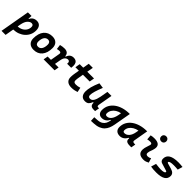

<svg xmlns="http://www.w3.org/2000/svg" viewBox="384 -2508 4494 4494"><g transform="rotate(45 2631.5 -260.5)"><path d="M123 224.6H-11.2L119.1 -517.6H238.8L233.4 -424.3H246.1Q265.6 -473.6 308.8 -500.5Q352.1 -527.3 410.2 -527.3Q480 -527.3 518.6 -481.7Q557.1 -436 557.1 -351.6Q557.1 -275.4 527.3 -210.4Q497.6 -145.5 443.8 -96.7Q390.1 -47.9 317.9 -20Q245.6 7.8 160.6 9.8ZM183.1 -115.7Q251.5 -117.7 305.4 -146.7Q359.4 -175.8 390.6 -224.6Q421.9 -273.4 421.9 -335Q421.9 -401.9 360.4 -401.9Q311.5 -401.9 264.4 -351.6Q217.3 -301.3 195.8 -189.9Z M831.1 9.8Q739.7 9.8 688.7 -39.8Q637.7 -89.4 637.7 -177.7Q637.7 -342.8 713.9 -435.1Q790 -527.3 925.8 -527.3Q1017.1 -527.3 1068.1 -476.6Q1119.1 -425.8 1119.1 -335Q1119.1 -172.4 1043 -81.3Q966.8 9.8 831.1 9.8ZM854.5 -115.7Q915 -115.7 949 -168.2Q982.9 -220.7 982.9 -314Q982.9 -355.5 962.4 -378.7Q941.9 -401.9 904.8 -401.9Q843.3 -401.9 808.6 -349.4Q773.9 -296.9 773.9 -203.6Q773.9 -162.1 795.2 -138.9Q816.4 -115.7 854.5 -115.7Z M1157.2 0 1177.2 -113.3H1286.6L1327.1 -345.2Q1328.6 -354.5 1328.6 -362.3Q1328.6 -401.9 1285.2 -401.9Q1248 -401.9 1205.6 -390.6L1190.4 -508.8Q1260.3 -527.3 1325.2 -527.3Q1455.1 -527.3 1463.9 -409.2H1478Q1495.1 -465.8 1533.2 -496.6Q1571.3 -527.3 1628.9 -527.3Q1707 -527.3 1738.8 -474.1Q1758.8 -439.5 1758.8 -383.8Q1758.8 -353 1752.9 -316.4H1618.2Q1620.6 -330.6 1620.6 -342.3Q1620.6 -365.2 1611.8 -379.9Q1598.6 -401.9 1568.8 -401.9Q1527.3 -401.9 1493.2 -368.7Q1459 -335.4 1444.8 -249.5V-251L1420.9 -113.3H1539.6L1519.5 0Z M2081.5 9.8Q1993.7 9.8 1945.1 -31.5Q1896.5 -72.8 1896.5 -148.4Q1896.5 -170.9 1897.7 -191.7Q1898.9 -212.4 1902.3 -238Q1905.8 -263.7 1912.1 -301.3L1928.7 -396H1813L1834.5 -517.6H1950.2L1977.5 -673.8H2111.8L2084.5 -517.6H2308.1L2286.6 -396H2063L2046.4 -301.3Q2038.1 -253.9 2034.9 -229.5Q2031.7 -205.1 2031.7 -177.7Q2031.7 -145 2049.3 -130.4Q2066.9 -115.7 2105.5 -115.7Q2142.1 -115.7 2169.9 -120.6Q2197.8 -125.5 2235.8 -137.7L2259.8 -21.5Q2221.7 -8.8 2179.2 0.5Q2136.7 9.8 2081.5 9.8Z M2530.8 10.3Q2458.5 10.3 2419.2 -35.6Q2379.9 -81.5 2379.9 -164.6Q2379.9 -235.8 2402.8 -321.8Q2425.8 -407.7 2477.1 -527.3L2609.9 -508.3Q2560.5 -386.2 2537.8 -307.6Q2515.1 -229 2515.1 -176.8Q2515.1 -115.2 2577.1 -115.2Q2631.3 -115.2 2664.8 -169.4Q2698.2 -223.6 2717.8 -325.7V-325.2L2752 -517.6H2885.7L2824.2 -166.5Q2821.8 -152.3 2821.8 -142.1Q2821.8 -127 2826.7 -119.6Q2835 -106.9 2861.8 -106.9H2885.3L2865.7 4.9H2812.5Q2703.1 4.9 2703.1 -94.2Q2703.1 -101.6 2703.6 -109.4H2683.1Q2662.1 -53.2 2629.6 -21.5Q2597.2 10.3 2530.8 10.3Z M2958.5 234.4 2953.6 119.6 3056.2 113.3Q3130.9 108.4 3176.3 79.8Q3221.7 51.3 3244.9 8.1Q3268.1 -35.2 3276.4 -82.5L3280.8 -107.9H3266.6Q3239.3 -51.3 3193.8 -20.5Q3148.4 10.3 3088.9 10.3Q3027.3 10.3 2993.9 -26.6Q2960.4 -63.5 2960.4 -130.4Q2960.4 -219.7 2999.5 -291.7Q3038.6 -363.8 3109.1 -415.5Q3179.7 -467.3 3274.2 -494.9Q3368.7 -522.5 3479.5 -522.5H3488.8L3413.6 -98.1Q3401.4 -29.3 3377.4 28.8Q3353.5 86.9 3312 130.6Q3270.5 174.3 3205.6 200.2Q3140.6 226.1 3046.4 230.5ZM3330.6 -390.1Q3262.7 -377.9 3209.7 -344.5Q3156.7 -311 3126.2 -261.5Q3095.7 -211.9 3095.7 -152.3Q3095.7 -102.1 3145 -102.1Q3208.5 -102.1 3252.9 -156.7Q3297.4 -211.4 3317.4 -314.9Z M3684.6 10.3Q3611.3 10.3 3571.3 -27.8Q3531.2 -65.9 3531.2 -135.3Q3531.2 -223.1 3570.3 -294.7Q3609.4 -366.2 3679.9 -417Q3750.5 -467.8 3845.2 -495.1Q3939.9 -522.5 4051.3 -522.5H4063.5L4001.5 -166.5Q3999.5 -155.8 3999.5 -147Q3999.5 -128.4 4008.3 -119.6Q4021 -106.9 4061 -106.9H4084.5L4064.9 4.9H4011.7Q3961.9 4.9 3934.1 -5.1Q3906.2 -15.1 3894.3 -31.7Q3882.3 -48.3 3880.4 -68.8Q3879.4 -77.6 3879.4 -86.9Q3879.4 -98.1 3880.9 -109.4H3862.8Q3833 -51.8 3787.1 -20.8Q3741.2 10.3 3684.6 10.3ZM3716.3 -115.2Q3780.3 -115.2 3828.9 -170.2Q3877.4 -225.1 3895 -325.7L3906.2 -390.6Q3836.9 -377.9 3782.7 -345.5Q3728.5 -313 3697.5 -265.9Q3666.5 -218.8 3666.5 -162.1Q3666.5 -115.2 3716.3 -115.2Z M4573.2 -142.6 4606.9 -31.2Q4577.1 -14.2 4543.9 -2.2Q4510.7 9.8 4467.8 9.8Q4288.1 9.8 4288.1 -137.2Q4288.1 -145 4288.6 -153.3Q4292 -205.6 4309.6 -253.9Q4327.1 -302.2 4337.9 -345.2Q4340.8 -355.5 4340.8 -364.3Q4340.8 -401.9 4286.1 -401.9Q4239.7 -401.9 4196.8 -390.6L4186.5 -513.7Q4215.3 -522 4244.1 -524.7Q4272.9 -527.3 4301.8 -527.3Q4480.5 -527.3 4480.5 -402.3Q4480.5 -376.5 4472.7 -345.2Q4461.4 -297.4 4444.8 -258.3Q4428.2 -219.2 4424.8 -172.4Q4420.9 -115.7 4486.8 -115.7Q4511.2 -115.7 4529.5 -121.8Q4547.9 -127.9 4573.2 -142.6ZM4461.9 -587.4Q4424.3 -587.4 4400.9 -610.8Q4377.4 -634.3 4377.4 -671.9Q4377.4 -709.5 4400.9 -732.9Q4424.3 -756.3 4461.9 -756.3Q4499.5 -756.3 4522.9 -732.9Q4546.4 -709.5 4546.4 -671.9Q4546.4 -634.3 4522.9 -610.8Q4499.5 -587.4 4461.9 -587.4Z M4893.1 9.8Q4777.8 9.8 4710.4 -4.9L4748.5 -131.3Q4811 -123.5 4852.5 -119.6Q4894 -115.7 4915 -115.7Q5047.9 -115.7 5047.9 -163.6Q5047.9 -176.3 5022.5 -184.1L4843.3 -238.8Q4776.4 -258.8 4776.4 -333Q4776.4 -527.3 5094.2 -527.3Q5127 -527.3 5162.6 -524.9Q5198.2 -522.5 5237.3 -517.6L5201.7 -395Q5161.1 -398.4 5128.2 -400.1Q5095.2 -401.9 5069.3 -401.9Q4917 -401.9 4917 -355.5Q4917 -342.3 4941.4 -335.4L5079.1 -295.4Q5191.9 -262.2 5191.9 -172.9Q5191.9 9.8 4893.1 9.8Z"/></g></svg>

Font: CaskaydiaCove NF
Style: Bold Italic
Weight: 700
Italic angle: -10°
Designer: Aaron Bell
Foundry: Saja Typeworks
Version: Version 2111.001; VTT 6.35;Nerd Fonts 3.2.1